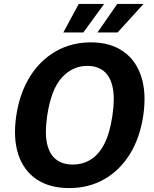

<svg xmlns="http://www.w3.org/2000/svg" viewBox="-20 -949 786 979"><path d="M333 10Q233 10 166.8 -34.5Q100.5 -79 73.2 -161.8Q46 -244.5 63 -359.5Q80.5 -475 133 -558.8Q185.5 -642.5 265.2 -687.8Q345 -733 443 -733Q541 -733 606.8 -688Q672.5 -643 700 -559.2Q727.5 -475.5 710.5 -360Q693.5 -245.5 641.8 -162.5Q590 -79.5 511 -34.8Q432 10 333 10ZM351 -110Q401.5 -110 442.5 -135.2Q483.5 -160.5 511.8 -215Q540 -269.5 553 -358Q566.5 -448 554.2 -504.2Q542 -560.5 508.8 -586.8Q475.5 -613 425 -613Q349.5 -613 295 -553Q240.5 -493 220.5 -358Q207.5 -270 220.2 -215.2Q233 -160.5 266.8 -135.2Q300.5 -110 351 -110ZM477 -783.5 578 -929H712L579.5 -783.5ZM303 -783.5 381.5 -929H511L405 -783.5Z"/></svg>

Font: Public Sans Thin
Style: Bold Italic
Weight: 700
Italic angle: -8°
Version: Version 2.001